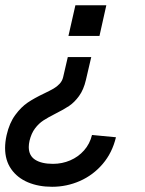

<svg xmlns="http://www.w3.org/2000/svg" viewBox="-46 -508 557 740"><path d="M217.8 -369.6 244.6 -487.8H363.8L337.4 -369.6ZM-26.4 62.5Q-26.4 39.1 -20.5 12.7Q-9.8 -34.2 12.9 -64.9Q35.6 -95.7 61 -112.8Q86.4 -129.9 123.5 -147.5Q147 -158.7 160.4 -166.5Q173.8 -174.3 183.8 -185.1Q193.8 -195.8 197.3 -210.4L215.3 -288.1H305.7L285.2 -200.2Q276.4 -162.1 258.5 -137.7Q240.7 -113.3 220.2 -99.6Q199.7 -85.9 167.5 -69.8Q138.7 -55.2 121.1 -43.7Q103.5 -32.2 89.1 -13.2Q74.7 5.9 67.9 34.2Q64.9 47.4 64.9 58.6Q64.9 91.8 89.6 107.7Q114.3 123.5 158.2 123.5Q193.4 123.5 224.6 110.1Q255.9 96.7 278.1 71.5Q300.3 46.4 308.6 12.2L400.9 21Q386.7 80.6 349.9 123.8Q313 167 262 189.5Q210.9 211.9 154.8 211.9Q102.5 211.9 61.5 194.6Q20.5 177.2 -2.9 143.6Q-26.4 109.9 -26.4 62.5Z"/></svg>

Font: Acari Sans SemiBold
Style: Italic
Weight: 600
Italic angle: -13°
Designer: Alfredo Marco Pradil and Stefan Peev
Foundry: Hanken Design Co.
Version: Version 1.045;January 11, 2019;FontCreator 11.5.0.2425 64-bi